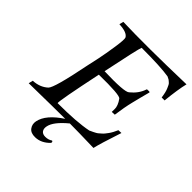

<svg xmlns="http://www.w3.org/2000/svg" viewBox="-244 -847 1208 1208"><g transform="rotate(45 359.5 -243.5)"><path d="M369 165Q326 210 273 211Q234 212 217 189Q200 166 206 136Q221 63 325 -5Q242 -5 4 -1L11 -30Q72 -33 111 -69Q137 -93 186 -340Q193 -370 204 -422.5Q215 -475 226 -549Q237 -623 231 -635Q215 -664 145 -667L152 -695Q357 -688 711 -698Q696 -637 685 -529H659Q656 -551 652 -567.5Q648 -584 642.5 -596Q637 -608 633.5 -615.5Q630 -623 622.5 -629Q615 -635 612.5 -637.5Q610 -640 601 -644Q592 -648 591 -649Q519 -661 349 -661Q340 -643 288 -392Q469 -386 491 -407Q538 -445 555 -495Q556 -498 557 -500Q578 -502 582 -499Q583 -499 578.5 -482.5Q574 -466 565.5 -433Q557 -400 551 -375Q544 -347 538 -314Q532 -281 530 -263Q528 -245 527 -244L501 -243Q501 -257 501.5 -269.5Q502 -282 495.5 -299.5Q489 -317 475 -336Q461 -354 278 -351Q217 -61 221 -41Q392 -41 484 -60Q485 -61 494.5 -65Q504 -69 507.5 -71Q511 -73 521 -78Q531 -83 536.5 -88Q542 -93 551 -100.5Q560 -108 567 -116.5Q574 -125 582 -136Q590 -147 597.5 -161Q605 -175 612 -191L638 -192Q590 -47 580 -1Q434 -5 366 -5Q286 61 276 111Q271 135 281.5 149.5Q292 164 316 164Q343 164 363 150Q373 153 369 165Z"/></g></svg>

Font: GFS Artemisia
Style: Italic
Weight: 400
Italic angle: -12°
Designer: Takis Katsoulidis and George D. Matthiopoulos
Foundry: George Matthiopoulos and Takis Katsoulidis
Version: Version 1.0